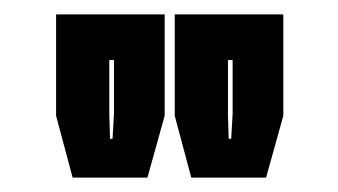

<svg xmlns="http://www.w3.org/2000/svg" viewBox="-20 -720 470 267"><path d="M81 -473 58 -559V-700H209V-559L185 -473ZM133 -527H136.5L138.5 -561.5V-636.5H132V-561.5ZM246 -473 223 -559V-700H374V-559L350 -473ZM298 -527H301.5L303.5 -561.5V-636.5H297V-561.5Z"/></svg>

Font: Tourney ExtraBold
Style: Regular
Weight: 800
Designer: Tyler Finck
Foundry: Etcetera Type Co
Version: Version 1.015